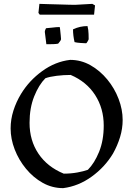

<svg xmlns="http://www.w3.org/2000/svg" viewBox="-20 -962 692 994"><path d="M307 12Q250 12 201 -15.5Q152 -43 114.5 -88.5Q77 -134 56 -188.5Q35 -243 35 -297Q35 -344 49.5 -389.5Q64 -435 89 -476Q131 -545 198.5 -594Q266 -643 343 -652Q400 -652 449 -624Q498 -596 535.5 -550.5Q573 -505 594 -450Q615 -395 615 -341Q615 -296 601.5 -252Q588 -208 565 -167Q523 -97 454.5 -47.5Q386 2 307 12ZM310 -63Q347 -63 380 -69Q413 -75 435 -83Q469 -117 493 -176Q517 -235 517 -312Q517 -401 472.5 -470Q428 -539 346 -574Q309 -574 273 -569.5Q237 -565 215 -557Q181 -523 157 -463Q133 -403 133 -326Q133 -235 179 -166.5Q225 -98 310 -63ZM366 -744Q362 -761 360 -777.5Q358 -794 358 -810Q377 -819 395.5 -823Q414 -827 433 -827Q438 -808 438.5 -786Q439 -764 439 -759Q439 -757 433.5 -747.5Q428 -738 426 -738Q418 -738 397.5 -739.5Q377 -741 366 -744ZM220 -733 212 -797Q212 -802 215 -809Q218 -816 219 -816Q227 -816 250 -819Q273 -822 289 -822Q290 -822 291.5 -807.5Q293 -793 294.5 -778Q296 -763 296 -759Q296 -755 289.5 -746.5Q283 -738 281 -736Q271 -734 256 -733.5Q241 -733 220 -733ZM186 -886 179 -895 184 -942Q204 -941 231 -940.5Q258 -940 286.5 -939Q315 -938 337.5 -937.5Q360 -937 369 -937L458 -942L472 -934L467 -886Z"/></svg>

Font: Labrada
Style: Regular
Weight: 400
Designer: Mercedes Jáuregui
Foundry: Omnibus-Type Team
Version: Version 1.000; ttfautohint (v1.8.4.7-5d5b)